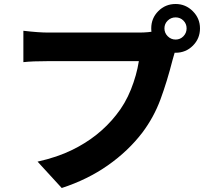

<svg xmlns="http://www.w3.org/2000/svg" viewBox="-20 -880 1040 961"><path d="M859 -682Q882 -682 898 -698.5Q914 -715 914 -738Q914 -761 898 -777Q882 -793 859 -793Q836 -793 819.5 -777Q803 -761 803 -738Q803 -715 819.5 -698.5Q836 -682 859 -682ZM859 -860Q909 -860 945 -824Q981 -788 981 -738Q981 -687 945.5 -651.5Q910 -616 859 -616Q807 -616 772 -651Q737 -686 737 -738Q737 -789 772.5 -824.5Q808 -860 859 -860ZM855 -619 844 -581Q816 -471 783 -382Q750 -293 693 -217Q622 -124 520 -52.5Q418 19 289 61L168 -71Q267 -93 342 -130Q475 -195 561 -304Q607 -361 635.5 -432.5Q664 -504 675 -574H626H548H456H361H279H222Q142 -574 97 -569V-726Q173 -717 222 -717H415H497H573H635H674Q726 -717 759 -725L868 -655Q862 -642 855 -619Z"/></svg>

Font: Merged Yaku Han JP ExtraBold
Style: Regular
Weight: 800
Designer: Ryoko NISHIZUKA 西塚涼子 (kana, bopomofo & ideographs); Paul D. Hunt (Latin, Greek & Cyrillic); Sandoll Communications 산돌커뮤니
Foundry: Adobe
Version: Version 2.004